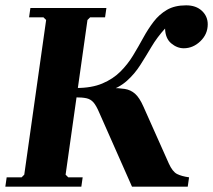

<svg xmlns="http://www.w3.org/2000/svg" viewBox="-23 -700 799 720"><path d="M-3 0 2 -35H58L68 -45L150 -625L140 -635H86L91 -670H376L371 -635H315L305 -625L223 -45L233 -35H287L282 0ZM472 0 349 -278Q338 -304 327.5 -316Q317 -328 301.5 -331.5Q286 -335 258 -335L263 -370H393Q423 -370 445 -366.5Q467 -363 483.5 -348.5Q500 -334 515 -300L610 -87Q624 -56 641 -47.5Q658 -39 686 -35L681 0ZM259 -340 263 -370Q321 -370 361 -387Q401 -404 428.5 -431.5Q456 -459 476 -492Q496 -525 514 -558Q532 -591 553 -618.5Q574 -646 603 -663Q632 -680 675 -680Q712 -680 734 -659.5Q756 -639 756 -609Q756 -572 728.5 -545.5Q701 -519 666 -519Q641 -519 619 -537.5Q597 -556 596 -593Q566 -560 545 -524.5Q524 -489 503 -456Q482 -423 453 -397Q424 -371 377.5 -355.5Q331 -340 259 -340Z"/></svg>

Font: Brygada 1918
Style: Italic
Weight: 400
Italic angle: -8°
Designer: Mateusz Machalski | Borys Kosmynka | Przemek Hoffer
Foundry: NIEPODLEGLA 2018
Version: Version 3.006